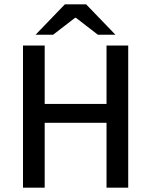

<svg xmlns="http://www.w3.org/2000/svg" viewBox="-20 -865 697 885"><path d="M86 0V-655H186V-386H471V-655H571V0H471V-299H186V0ZM144 -705 279 -845H377L512 -705H431L330 -783H326L225 -705Z"/></svg>

Font: Source Sans 3 Medium
Style: Regular
Weight: 500
Designer: Paul D. Hunt
Foundry: Adobe
Version: Version 3.052;hotconv 1.1.0;makeotfexe 2.6.0